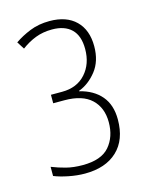

<svg xmlns="http://www.w3.org/2000/svg" viewBox="-78 -908 415 547"><g transform="rotate(-15 129.5 -635.0)"><path d="M106 -412Q83 -412 58 -417Q33 -422 16 -429V-456Q36 -448 57.5 -442.5Q79 -437 106 -437Q161 -437 185 -465Q209 -493 209 -536Q209 -579 182.5 -604Q156 -629 103 -629H70V-654H103Q147 -654 172.5 -682.5Q198 -711 198 -755Q198 -794 178 -813.5Q158 -833 121 -833Q94 -833 72 -824.5Q50 -816 30 -801L16 -823Q36 -837 62 -847.5Q88 -858 120 -858Q170 -858 197.5 -831Q225 -804 225 -756Q225 -712 202.5 -683.5Q180 -655 150 -644V-643Q191 -633 213.5 -606.5Q236 -580 236 -537Q236 -477 201.5 -444.5Q167 -412 106 -412Z"/></g></svg>

Font: Noto Sans Tamil UI ExtraCondensed Thin
Style: Regular
Weight: 100
Width: 2
Designer: Jelle Bosma - Monotype Design Team
Foundry: Monotype Imaging Inc.
Version: Version 2.004; ttfautohint (v1.8.4.7-5d5b)